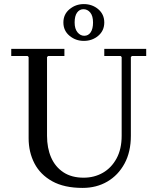

<svg xmlns="http://www.w3.org/2000/svg" viewBox="-20 -909 770 939"><path d="M490 -635V-670H695V-635H625L620 -630V-245Q620 -166 589 -109Q558 -52 505 -21Q452 10 384 10Q294 10 235.5 -22.5Q177 -55 148.5 -110Q120 -165 120 -233V-630L115 -635H35V-670H295V-635H215L210 -630V-245Q210 -185 230 -139Q250 -93 290 -66.5Q330 -40 389 -40Q441 -40 483 -64Q525 -88 550 -134Q575 -180 575 -245V-630L570 -635ZM390 -889Q431 -889 460.5 -864Q490 -839 490 -799Q490 -759 460.5 -734Q431 -709 390 -709Q350 -709 320 -734Q290 -759 290 -799Q290 -839 320 -864Q350 -889 390 -889ZM392 -734Q412 -734 423.5 -751Q435 -768 435 -799Q435 -831 421.5 -847.5Q408 -864 388 -864Q369 -864 357 -847.5Q345 -831 345 -799Q345 -768 359 -751Q373 -734 392 -734Z"/></svg>

Font: Brygada 1918
Style: Regular
Weight: 400
Designer: Mateusz Machalski | Borys Kosmynka | Przemek Hoffer
Foundry: NIEPODLEGLA 2018
Version: Version 3.006